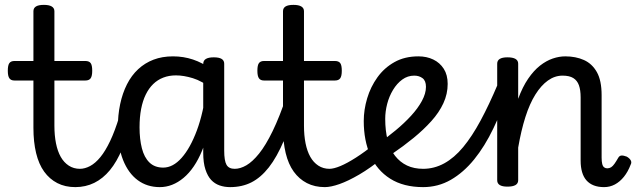

<svg xmlns="http://www.w3.org/2000/svg" viewBox="-20 -750 2610 787"><path d="M289 17Q247 17 215 0.5Q183 -16 161 -46.5Q139 -77 128 -122.5Q117 -168 117 -226V-420H39Q25 -420 18.5 -429Q12 -438 12 -460Q12 -483 18.5 -491.5Q25 -500 39 -500H117V-704Q117 -717 127.5 -723.5Q138 -730 160 -730Q181 -730 192 -723.5Q203 -717 203 -704V-500H330Q345 -500 351.5 -491.5Q358 -483 358 -460Q358 -438 351.5 -429Q345 -420 330 -420H203V-235Q203 -195 209.5 -162.5Q216 -130 229 -107Q242 -84 262 -71Q282 -58 308 -58Q322 -58 329 -46.5Q336 -35 334 -20.5Q332 -6 321 5.5Q310 17 289 17Z M288 17Q274 17 267.5 5.5Q261 -6 262.5 -20.5Q264 -35 275 -46.5Q286 -58 307 -58Q328 -58 349.5 -69.5Q371 -81 391.5 -106Q412 -131 431.5 -172Q451 -213 469 -272Q473 -287 486 -289.5Q499 -292 510 -285.5Q521 -279 518 -264Q503 -193 481 -140Q459 -87 430.5 -52.5Q402 -18 366.5 -0.5Q331 17 288 17Z M635 17Q583 17 544.5 -11.5Q506 -40 484.5 -94Q463 -148 463 -226Q463 -278 472.5 -323Q482 -368 500.5 -404.5Q519 -441 546.5 -466.5Q574 -492 609.5 -505.5Q645 -519 689 -519Q732 -519 771 -506Q810 -493 849 -465V-386Q808 -418 770.5 -429.5Q733 -441 701 -441Q673 -441 649.5 -432Q626 -423 608 -405.5Q590 -388 577.5 -362.5Q565 -337 558.5 -303.5Q552 -270 552 -228Q552 -180 561.5 -142.5Q571 -105 592.5 -84Q614 -63 649 -63Q689 -63 724.5 -103Q760 -143 787 -215.5Q814 -288 826 -388L846 -315Q839 -207 808.5 -133Q778 -59 732.5 -21Q687 17 635 17ZM923 17Q900 17 880 10Q860 3 845.5 -12.5Q831 -28 822 -55.5Q813 -83 813 -124V-488Q813 -502 824 -508.5Q835 -515 856 -515Q878 -515 888.5 -508.5Q899 -502 899 -489V-133Q899 -91 908.5 -74.5Q918 -58 942 -58Q954 -58 960.5 -46.5Q967 -35 965 -20.5Q963 -6 953 5.5Q943 17 923 17Z M923 17Q909 17 902.5 5.5Q896 -6 897.5 -20.5Q899 -35 910 -46.5Q921 -58 942 -58Q965 -58 990 -72.5Q1015 -87 1042 -120.5Q1069 -154 1097.5 -212.5Q1126 -271 1156 -360Q1160 -374 1173.5 -374Q1187 -374 1197.5 -366Q1208 -358 1204 -345Q1174 -245 1144.5 -175.5Q1115 -106 1082 -64Q1049 -22 1010.5 -2.5Q972 17 923 17Z M1312 17Q1270 17 1238 0.5Q1206 -16 1184 -46.5Q1162 -77 1151 -122.5Q1140 -168 1140 -226V-420H1062Q1048 -420 1041.5 -429Q1035 -438 1035 -460Q1035 -483 1041.5 -491.5Q1048 -500 1062 -500H1140V-704Q1140 -717 1150.5 -723.5Q1161 -730 1183 -730Q1204 -730 1215 -723.5Q1226 -717 1226 -704V-500H1353Q1368 -500 1374.5 -491.5Q1381 -483 1381 -460Q1381 -438 1374.5 -429Q1368 -420 1353 -420H1226V-235Q1226 -195 1232.5 -162.5Q1239 -130 1252 -107Q1265 -84 1285 -71Q1305 -58 1331 -58Q1345 -58 1352 -46.5Q1359 -35 1357 -20.5Q1355 -6 1344 5.5Q1333 17 1312 17Z M1311 17Q1297 17 1290.5 5.5Q1284 -6 1285.5 -20.5Q1287 -35 1298 -46.5Q1309 -58 1330 -58Q1348 -58 1375.5 -69.5Q1403 -81 1439 -104Q1475 -127 1519 -162Q1531 -171 1542 -167.5Q1553 -164 1559.5 -153Q1566 -142 1565 -128.5Q1564 -115 1552 -105Q1498 -61 1452.5 -34.5Q1407 -8 1371.5 4.5Q1336 17 1311 17Z M1530 -161Q1567 -187 1602 -216Q1637 -245 1665 -275.5Q1693 -306 1709.5 -336.5Q1726 -367 1726 -394Q1726 -419 1712 -429.5Q1698 -440 1678 -440Q1651 -440 1629 -424Q1607 -408 1591 -381.5Q1575 -355 1567 -324Q1559 -293 1559 -263Q1559 -214 1569 -175.5Q1579 -137 1599.5 -111Q1620 -85 1648.5 -71.5Q1677 -58 1715 -58Q1729 -58 1736.5 -46.5Q1744 -35 1744 -20.5Q1744 -6 1737 5.5Q1730 17 1715 17Q1634 17 1579.5 -17.5Q1525 -52 1498 -113Q1471 -174 1471 -254Q1471 -300 1485 -347Q1499 -394 1527 -433Q1555 -472 1597 -495.5Q1639 -519 1695 -519Q1729 -519 1756 -506Q1783 -493 1799 -468Q1815 -443 1815 -406Q1815 -365 1797.5 -327Q1780 -289 1748 -253.5Q1716 -218 1675 -184.5Q1634 -151 1587 -119Z M1714 17Q1704 17 1699 5.5Q1694 -6 1694 -20.5Q1694 -35 1699 -46.5Q1704 -58 1714 -58Q1760 -58 1801 -80.5Q1842 -103 1878.5 -147Q1915 -191 1950 -256Q1985 -321 2020 -404Q2025 -415 2038.5 -414Q2052 -413 2062 -404.5Q2072 -396 2068 -385Q2038 -298 2002.5 -224Q1967 -150 1923.5 -96.5Q1880 -43 1828 -13Q1776 17 1714 17Z M2456 17Q2432 17 2414 10Q2396 3 2384 -10.5Q2372 -24 2366 -44.5Q2360 -65 2360 -91V-351Q2360 -381 2353 -400.5Q2346 -420 2330 -430Q2314 -440 2286 -440Q2254 -440 2226 -420Q2198 -400 2174.5 -362.5Q2151 -325 2133.5 -270Q2116 -215 2104 -145V-11Q2104 2 2093 8.5Q2082 15 2060 15Q2039 15 2028.5 8.5Q2018 2 2018 -11V-489Q2018 -502 2028.5 -508.5Q2039 -515 2060 -515Q2082 -515 2093 -508.5Q2104 -502 2104 -489V-345Q2122 -394 2145 -427.5Q2168 -461 2193.5 -481Q2219 -501 2245.5 -510Q2272 -519 2297 -519Q2340 -519 2373.5 -504Q2407 -489 2426.5 -454.5Q2446 -420 2446 -360V-104Q2446 -88 2448.5 -78Q2451 -68 2456.5 -64Q2462 -60 2469 -60Q2478 -60 2485 -64.5Q2492 -69 2499 -79Q2506 -89 2514 -103Q2519 -112 2527.5 -112.5Q2536 -113 2549 -108Q2561 -101 2565.5 -92.5Q2570 -84 2565 -75Q2554 -46 2537.5 -25.5Q2521 -5 2500.5 6Q2480 17 2456 17Z"/></svg>

Font: Playwrite GB S
Style: Regular
Weight: 400
Designer: Veronika Burian, José Scaglione
Foundry: TypeTogether
Version: Version 1.000